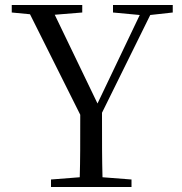

<svg xmlns="http://www.w3.org/2000/svg" viewBox="-20 -748 727 768"><path d="M432 -698 539 -688 370 -334 199 -689 309 -698V-728H27V-698L100 -691L301 -289C301 -167 301 -111 299 -39L184 -30V0H506V-30L390 -39C388 -114 388 -170 388 -297L581 -688L671 -698V-728H432Z"/></svg>

Font: Source Han Serif CN
Style: Regular
Weight: 400
Designer: Ryoko NISHIZUKA 西塚涼子 (kana & ideographs); Frank Grießhammer (Latin, Greek & Cyrillic); Wenlong ZHANG 张文龙 (bopomofo); San
Foundry: Adobe
Version: Version 2.003;hotconv 1.1.1;makeotfexe 2.6.0